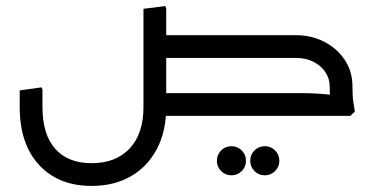

<svg xmlns="http://www.w3.org/2000/svg" viewBox="-20 -382 1245 633"><path d="M453 0V-353L525 -362L528 -354V0ZM498 -191V-266H879V-191ZM498 0V-75H879V0ZM282 231Q173 231 109 162Q45 93 45 -29H120Q120 61 162 108.5Q204 156 282 156Q362 156 407.5 107.5Q453 59 453 -29H528Q528 52 496.5 110.5Q465 169 410 200Q355 231 282 231ZM45 -29V-84L117 -94L120 -86V-29ZM453 -29V-353L525 -362L528 -354V-29ZM1067 -97Q1067 -123 1052.5 -144.5Q1038 -166 1013 -178.5Q988 -191 956 -191H806V-202L814 -266H956Q1007 -266 1049.5 -244Q1092 -222 1117 -184Q1142 -146 1142 -97ZM691 0 688 -6 725 -75H843V0ZM725 0V-75H976Q1001 -75 1025.5 -73.5Q1050 -72 1066 -70Q1082 -68 1082 -68V0ZM774 -191 771 -197 808 -266H926V-191ZM1076 0Q1074 -13 1070.5 -36Q1067 -59 1067 -97H1142Q1142 -64 1145 -45Q1148 -26 1150 -14L1135 0ZM743 196Q723 196 709 182Q695 168 695 148Q695 128 709 114Q723 100 743 100Q763 100 777 114Q791 128 791 148Q791 168 777 182Q763 196 743 196ZM853 196Q833 196 819 182Q805 168 805 148Q805 128 819 114Q833 100 853 100Q873 100 887 114Q901 128 901 148Q901 168 887 182Q873 196 853 196Z"/></svg>

Font: Fustat
Style: Regular
Weight: 400
Designer: Mohamed Gaber, Khaled Hosny, Laura Garcia Mut
Foundry: Kief Type Foundry, Alif Type Foundry, Hard Type Foundry
Version: Version 1.007